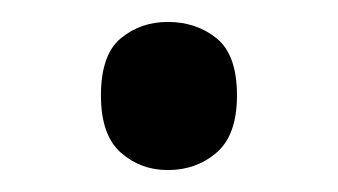

<svg xmlns="http://www.w3.org/2000/svg" viewBox="-20 -141 308 175"><path d="M72 -54Q72 -91 90 -106Q108 -121 133 -121Q159 -121 177.5 -106Q196 -91 196 -54Q196 -18 177.5 -2Q159 14 133 14Q108 14 90 -2Q72 -18 72 -54Z"/></svg>

Font: utelugu85
Style: Book
Weight: 400
Designer: Jelle Bosma - Monotype Design Team
Foundry: Monotype Imaging Inc.
Version: Version 2.003